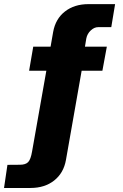

<svg xmlns="http://www.w3.org/2000/svg" viewBox="-28 -743 596 930"><path d="M489.5 -517 468 -400.5H367.5L291.5 31.5Q280.5 94.5 234.8 131Q189 167.5 119.5 167.5H-8.5L8 55.5L68.5 55Q96 55 108.5 42Q121 29 127.5 -10L196.5 -400.5H113L133 -517H217L229.5 -588.5Q241 -652 286.8 -687.5Q332.5 -723 400.5 -723H529.5L511 -611.5H447.5Q428.5 -611.5 411.5 -595.5Q394.5 -579.5 390 -556.5L383.5 -517Z"/></svg>

Font: Public Sans Thin ExtraBold
Style: Regular
Weight: 800
Version: Version 1.007